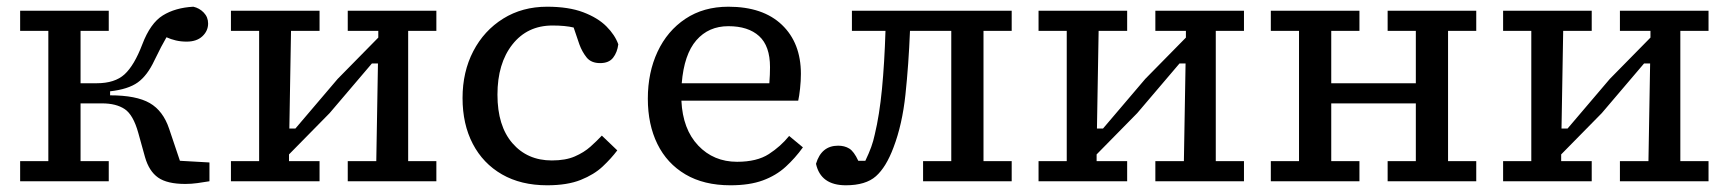

<svg xmlns="http://www.w3.org/2000/svg" viewBox="-20 -540 5150 572"><path d="M412 -72 392 -144Q377 -198 351.5 -215Q326 -232 284 -232H220V-60H304V0H40V-60H124V-448H40V-508H304V-448H220V-292H268Q322 -292 351 -318.5Q380 -345 404 -408Q428 -471 465 -494Q502 -517 556 -520Q574 -516 587 -502.5Q600 -489 600 -470Q600 -448 583 -432Q566 -416 536 -416Q519 -416 504 -419.5Q489 -423 476 -429Q469 -417 460 -400Q451 -383 440 -360Q419 -315 390.5 -294.5Q362 -274 308 -268V-256Q386 -256 426 -233Q466 -210 484 -156L516 -61L604 -56V0Q586 3 568 5.5Q550 8 532 8Q478 8 451 -11Q424 -30 412 -72Z M1016 -448V-508H1280V-448H1196V-60H1280V0H1016V-60H1101L1106 -351H1088L962 -203L841 -80V-60H932V0H668V-60H752V-448H668V-508H932V-448H847L842 -157H860L986 -305L1107 -428V-448Z M1610 12Q1532 12 1475.5 -20.5Q1419 -53 1388.5 -111.5Q1358 -170 1358 -248Q1358 -326 1390 -387.5Q1422 -449 1479 -484.5Q1536 -520 1610 -520Q1674 -520 1717.5 -503.5Q1761 -487 1786.5 -461.5Q1812 -436 1822 -408Q1819 -384 1806.5 -368Q1794 -352 1768 -352Q1741 -352 1727.5 -369Q1714 -386 1706 -408L1689 -458Q1664 -464 1626 -464Q1551 -464 1506.5 -407.5Q1462 -351 1462 -258Q1462 -165 1506.5 -113.5Q1551 -62 1624 -62Q1665 -62 1692.5 -74Q1720 -86 1739 -103Q1758 -120 1773 -136L1819 -92Q1801 -68 1775.5 -44Q1750 -20 1710 -4Q1670 12 1610 12Z M2150 -462Q2091 -462 2054.5 -420Q2018 -378 2011 -292H2272Q2273 -306 2273.5 -317Q2274 -328 2274 -340Q2274 -403 2241.5 -432.5Q2209 -462 2150 -462ZM2156 12Q2077 12 2022 -20.5Q1967 -53 1938.5 -111Q1910 -169 1910 -246Q1910 -324 1939 -386Q1968 -448 2022 -484Q2076 -520 2150 -520Q2253 -520 2309.5 -466Q2366 -412 2366 -320Q2366 -299 2363.5 -276Q2361 -253 2358 -240H2010Q2014 -155 2060 -106.5Q2106 -58 2176 -58Q2235 -58 2270.5 -81Q2306 -104 2331 -135L2372 -101Q2349 -69 2320.5 -43Q2292 -17 2252.5 -2.5Q2213 12 2156 12Z M2500 12Q2425 12 2411 -52Q2427 -106 2477 -106Q2496 -106 2510 -97.5Q2524 -89 2537 -61H2558Q2569 -84 2575.5 -102Q2582 -120 2586 -139Q2600 -197 2607.5 -274.5Q2615 -352 2618 -448H2518V-508H2994V-448H2910V-60H2994V0H2730V-60H2814V-448H2691Q2687 -348 2677.5 -258.5Q2668 -169 2642 -101Q2620 -42 2589.5 -15Q2559 12 2500 12Z M3422 -448V-508H3686V-448H3602V-60H3686V0H3422V-60H3507L3512 -351H3494L3368 -203L3247 -80V-60H3338V0H3074V-60H3158V-448H3074V-508H3338V-448H3253L3248 -157H3266L3392 -305L3513 -428V-448Z M4114 -448V-508H4378V-448H4294V-60H4378V0H4114V-60H4198V-232H3946V-60H4030V0H3766V-60H3850V-448H3766V-508H4030V-448H3946V-292H4198V-448Z M4806 -448V-508H5070V-448H4986V-60H5070V0H4806V-60H4891L4896 -351H4878L4752 -203L4631 -80V-60H4722V0H4458V-60H4542V-448H4458V-508H4722V-448H4637L4632 -157H4650L4776 -305L4897 -428V-448Z"/></svg>

Font: Source Serif 4 Caption
Style: Regular
Weight: 400
Designer: Frank Grießhammer
Foundry: Adobe Systems Incorporated
Version: Version 4.004;hotconv 1.0.117;makeotfexe 2.5.65602